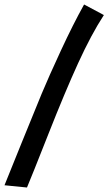

<svg xmlns="http://www.w3.org/2000/svg" viewBox="-44 -751 482 854"><path d="M76 83 -24 73Q-7 31 51.5 -114Q110 -259 141.5 -334.5Q173 -410 227 -526.5Q281 -643 330 -731L418 -684Q362 -598 303.5 -470Q245 -342 170.5 -153Q96 36 76 83Z"/></svg>

Font: Boogaloo
Style: Regular
Weight: 400
Designer: John Vargas Beltran
Foundry: John Vargas Beltran
Version: Version 1.001